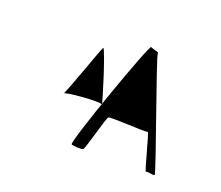

<svg xmlns="http://www.w3.org/2000/svg" viewBox="-62 -493 528 458"><g transform="rotate(20 201.5 -264.0)"><path d="M94 -231C96 -228 143 -363 146 -366C150 -370 192 -236 189 -238C184 -244 90 -236 94 -231ZM154 -124C156 -122 181 -120 184 -123C188 -126 210 -211 214 -214C218 -218 310 -211 314 -214C317 -218 340 -120 343 -123C346 -126 362 -120 365 -123C368 -126 270 -394 273 -398C276 -402 256 -404 253 -407C248 -412 148 -130 154 -124Z"/></g></svg>

Font: pokerface
Style: Regular
Weight: 400
Version: Version 1